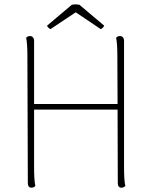

<svg xmlns="http://www.w3.org/2000/svg" viewBox="-20 -862 702 890"><path d="M561 0Q553 8 543 8Q526 8 526 -14L525 -354H138V-87Q138 -24 144 0Q136 8 126 8Q109 8 109 -14L107 -600Q107 -663 101 -687Q109 -695 119 -695Q127 -695 132.5 -689Q138 -683 138 -673V-380H525L524 -600Q524 -663 518 -687Q526 -695 536 -695Q544 -695 549.5 -689Q555 -683 555 -673V-87Q555 -24 561 0ZM463 -743Q458 -732 447 -727L331 -805L214 -727Q203 -732 198 -743L313 -840Q325 -842 330 -842Q336 -842 348 -840Z"/></svg>

Font: Arima Madurai Thin
Style: Regular
Weight: 250
Designer: Joana Correia and Natanael Gama
Foundry: NDISCOVER
Version: Version 1.020; ttfautohint (v1.5) -l 7 -r 28 -G 50 -x 13 -D 